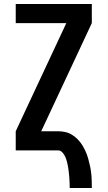

<svg xmlns="http://www.w3.org/2000/svg" viewBox="-20 -755 540 964"><path d="M330 189Q330 176 329.5 163Q329 150 328 136.5Q327 123 325.5 110Q324 97 322 84Q320 71 316.5 58Q313 45 308 33Q303 21 293.5 10.5Q284 0 271 0H59V-96L313 -639H59V-735H441V-639L187 -96H271Q290 -96 308 -92Q326 -88 342 -78Q358 -68 371 -54.5Q384 -41 393.5 -25.5Q403 -10 410.5 7Q418 24 423 42Q428 60 432 78.5Q436 97 438 115.5Q440 134 440.5 152.5Q441 171 441 189Z"/></svg>

Font: Moesevka
Style: Bold
Weight: 700
Monospace: yes
Designer: Belleve Invis
Foundry: Belleve Invis
Version: Version 32.5.0; ttfautohint (v1.8.4)